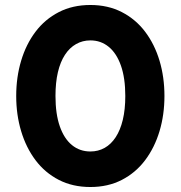

<svg xmlns="http://www.w3.org/2000/svg" viewBox="-20 -735 724 770"><path d="M342.5 15Q271.5 15 216 -13.5Q160.5 -42 122.5 -92.5Q84.5 -143 64.8 -209Q45 -275 45 -350Q45 -425.5 64.8 -491.5Q84.5 -557.5 122.5 -607.8Q160.5 -658 216 -686.5Q271.5 -715 342.5 -715Q413 -715 468.5 -686.5Q524 -658 562 -607.8Q600 -557.5 619.8 -491.5Q639.5 -425.5 639.5 -350Q639.5 -275 619.8 -209Q600 -143 562 -92.5Q524 -42 468.5 -13.5Q413 15 342.5 15ZM342.5 -127.5Q374 -127.5 399.8 -142Q425.5 -156.5 444 -184.8Q462.5 -213 472.5 -254.5Q482.5 -296 482.5 -350Q482.5 -422 465 -471.8Q447.5 -521.5 416 -547.2Q384.5 -573 342.5 -573Q311 -573 285 -558.2Q259 -543.5 240.5 -515.2Q222 -487 212.2 -445.5Q202.5 -404 202.5 -350Q202.5 -278 219.8 -228.5Q237 -179 268.5 -153.2Q300 -127.5 342.5 -127.5Z"/></svg>

Font: Geologica Thin Roman
Style: Bold
Weight: 700
Version: Version 1.010;gftools[0.9.28]